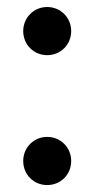

<svg xmlns="http://www.w3.org/2000/svg" viewBox="-20 -517 268 545"><path d="M113.8 -360.4C152.3 -360.4 182.1 -390.6 182.1 -428.7C182.1 -466.8 152.3 -497.1 113.8 -497.1C75.7 -497.1 45.9 -466.8 45.9 -428.7C45.9 -390.6 75.7 -360.4 113.8 -360.4ZM113.8 8.3C152.3 8.3 182.1 -21.5 182.1 -60.1C182.1 -98.1 152.3 -128.4 113.8 -128.4C75.7 -128.4 45.9 -98.1 45.9 -60.1C45.9 -21.5 75.7 8.3 113.8 8.3Z"/></svg>

Font: Inteeer Medium
Style: Regular
Weight: 500
Designer: Rasmus Andersson
Foundry: rsms
Version: Version 4.001;Glyphs 3.4 (3402)